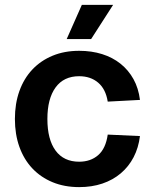

<svg xmlns="http://www.w3.org/2000/svg" viewBox="-20 -754 625 786"><path d="M304 12Q244 12 195.5 -8Q147 -28 112.5 -64.5Q78 -101 59.5 -152.5Q41 -204 41 -267Q41 -330 59.5 -381.5Q78 -433 112.5 -469.5Q147 -506 195.5 -526Q244 -546 304 -546Q355 -546 398 -532.5Q441 -519 473.5 -493Q506 -467 526.5 -430Q547 -393 553 -345L421 -338Q413 -389 382 -415.5Q351 -442 304 -442Q241 -442 207.5 -396Q174 -350 174 -267Q174 -183 207.5 -137.5Q241 -92 304 -92Q351 -92 382 -119Q413 -146 421 -203L553 -197Q547 -149 527 -110.5Q507 -72 474.5 -44.5Q442 -17 399 -2.5Q356 12 304 12ZM253 -594 315 -734H443L353 -594Z"/></svg>

Font: Geist SemBd
Style: Regular
Weight: 400
Designer: Basement.studio, Andrés Briganti, Mateo Zaragoza
Foundry: Basement.studio, Vercel, Andrés Briganti, Guido Ferreyra, Mateo Zaragoza
Version: Version 1.401